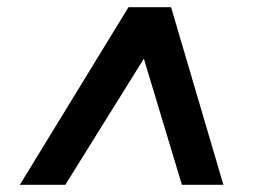

<svg xmlns="http://www.w3.org/2000/svg" viewBox="-20 -648 711 532"><path d="M35 -136 336 -628H454L599 -136H484L376 -494H384L161 -136Z"/></svg>

Font: Nunito Sans 7pt SemiExpanded ExtraBold
Style: Italic
Weight: 800
Width: 6
Italic angle: -9°
Designer: Vernon Adams
Foundry: Vernon Adams
Version: Version 3.101;gftools[0.9.27]